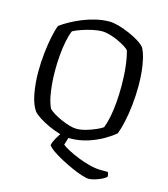

<svg xmlns="http://www.w3.org/2000/svg" viewBox="-131 -822 981 1123"><g transform="rotate(15 359.0 -260.0)"><path d="M512 200Q497 200 468.5 191Q440 182 405.5 166.5Q371 151 338 133.5Q305 116 280 98.5Q255 81 246 67Q250 47 263.5 23.5Q277 0 290 -18L339 -12L322 44Q335 55 363.5 70Q392 85 427 99Q462 113 499 122.5Q536 132 566 132H608Q612 135 614 142.5Q616 150 616 159Q606 170 586.5 179Q567 188 547 194Q527 200 512 200ZM344 0Q316 0 281.5 -10Q247 -20 213 -35.5Q179 -51 152.5 -68Q126 -85 113 -100Q88 -136 76.5 -198Q65 -260 65 -328Q65 -385 71 -441Q77 -497 86.5 -543Q96 -589 107 -617Q128 -633 160 -651Q192 -669 231 -685Q270 -701 311 -710.5Q352 -720 392 -720Q416 -720 448.5 -711Q481 -702 514.5 -687.5Q548 -673 574.5 -656.5Q601 -640 614 -624Q628 -598 636.5 -562Q645 -526 649 -485.5Q653 -445 653 -402Q653 -343 647 -285.5Q641 -228 630.5 -180.5Q620 -133 608 -102Q585 -81 544 -57Q503 -33 451.5 -16.5Q400 0 344 0ZM366 -64Q393 -64 424 -73Q455 -82 482 -94Q509 -106 521 -115Q532 -142 540.5 -183Q549 -224 553 -273Q557 -322 557 -374Q557 -437 550.5 -492Q544 -547 533 -584Q527 -592 508 -604Q489 -616 464 -627.5Q439 -639 412.5 -646.5Q386 -654 365 -654Q341 -654 308.5 -647Q276 -640 245 -629.5Q214 -619 194 -608Q182 -581 174 -541Q166 -501 162 -455Q158 -409 158 -363Q158 -298 166.5 -237Q175 -176 193 -139Q203 -128 224 -115Q245 -102 271 -90.5Q297 -79 322.5 -71.5Q348 -64 366 -64Z"/></g></svg>

Font: Texturina 12pt Light
Style: Regular
Weight: 300
Designer: Guillermo Torres Carreño
Foundry: Omnibus-Type
Version: Version 1.002